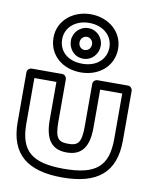

<svg xmlns="http://www.w3.org/2000/svg" viewBox="-100 -974 871 1089"><g transform="rotate(10 336.0 -430.0)"><path d="M198 -733C198 -799.6 254.5 -850 334 -850C414.5 -850 470 -799.7 470 -733C470 -664.7 417.3 -615 334 -615C248.8 -615 198 -664.4 198 -733ZM148 -733C148 -633.6 227.2 -565 334 -565C438.7 -565 520 -633.3 520 -733C520 -832.3 435.5 -900 334 -900C233.5 -900 148 -832.4 148 -733ZM248 -733C248 -686.1 282.8 -644 334 -644C384 -644 420 -685.7 420 -733C420 -780.3 382.3 -820 334 -820C286.8 -820 248 -780.7 248 -733ZM298 -733C298 -753.3 315.2 -770 334 -770C353.7 -770 370 -753.7 370 -733C370 -710.3 354 -694 334 -694C313.2 -694 298 -709.9 298 -733ZM208 -488V-269C208 -163.4 243.2 -104 334 -104C424.8 -104 460 -163.4 460 -269V-488H587V-226C587 -68.1 517.9 -10 334 -10C150.1 -10 81 -68.1 81 -226V-488ZM258 -513C258 -523.7 248.1 -538 233 -538H56C45.3 -538 31 -528.1 31 -513V-226C31 -39.9 133.9 40 334 40C534.1 40 637 -39.9 637 -226V-513C637 -523.7 627.1 -538 612 -538H435C424.3 -538 410 -528.1 410 -513V-269C410 -172.6 391.2 -154 334 -154C276.8 -154 258 -172.6 258 -269Z"/></g></svg>

Font: Hussar Ekologiczny
Style: Regular
Weight: 400
Foundry: Cannot Into Space Fonts
Version: Version 0.97